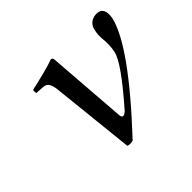

<svg xmlns="http://www.w3.org/2000/svg" viewBox="-108 -564 716 716"><g transform="rotate(-45 250.0 -206.0)"><path d="M166 -325.2Q161.6 -364.7 140.1 -368.2Q136.7 -368.7 134.3 -369.1L100.1 -371.1Q98.1 -381.8 100.6 -388.2Q189 -407.7 227.5 -421.9Q235.4 -421.9 236.8 -411.1Q236.8 -409.7 236.8 -409.2L260.7 -94.2Q262.2 -75.2 278.3 -84.5Q282.2 -87.4 285.2 -89.8Q404.8 -225.6 415 -272.9Q421.9 -304.2 417.5 -342.8Q416 -362.3 420.4 -382.8Q426.8 -413.6 455.6 -420.4Q461.9 -421.9 467.8 -421.9Q501 -421.9 500 -383.8Q499.5 -376 498.5 -369.1Q472.2 -251 229.5 7.8Q213.9 13.2 201.2 7.8Z"/></g></svg>

Font: Linux Libertine Display Slanted O
Style: Slanted
Weight: 400
Designer: Philipp H. Poll
Foundry: Philipp H. Poll
Version: Version 5.0.9